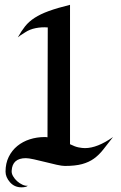

<svg xmlns="http://www.w3.org/2000/svg" viewBox="-20 -696 506 804"><path d="M453.2 -122.1Q387.4 -75.8 335.8 -75.8Q324.7 -75.8 309.5 -78.7Q294.2 -81.6 273.2 -92.1V-675.8Q219.5 -662.6 184.2 -649.7Q148.9 -636.8 125 -621.3Q101.1 -605.8 85.3 -586.1Q69.5 -566.3 54.7 -539.5Q60.5 -545.3 85.3 -560.5Q104.2 -573.2 129.5 -578.2Q154.7 -583.2 180 -581.1L178.9 -121.1Q174.7 -122.1 166.8 -122.1Q134.2 -122.1 104.7 -112.6Q75.3 -103.2 52.6 -84.7Q30 -66.3 16.6 -39.2Q3.2 -12.1 3.2 22.6Q3.2 45.8 21.8 67.1Q40.5 88.4 69.5 88.4Q90.5 88.4 96.3 81.6Q86.3 83.2 73.9 77.4Q61.6 71.6 51.6 62.6Q41.6 53.7 34.7 41.8Q27.9 30 28.9 18.9Q31.6 -33.7 88.4 -33.7Q99.5 -33.7 122.4 -28.7Q145.3 -23.7 170 -17.4Q194.7 -11.1 217.1 -6.1Q239.5 -1.1 251.6 -1.1Q295.3 -1.1 323.9 -8.9Q352.6 -16.8 373.4 -31.8Q394.2 -46.8 412.1 -69.5Q430 -92.1 453.2 -122.1Z"/></svg>

Font: MM Bagan
Style: Regular
Weight: 400
Designer: Khon Soe Zaw Thu
Version: Version 1.00 July 10, 2016, initial release